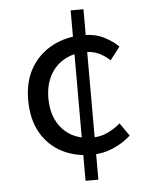

<svg xmlns="http://www.w3.org/2000/svg" viewBox="-51 -695 598 770"><g transform="rotate(-5 248.5 -310.0)"><path d="M296.6 -69.3Q227.9 -69.3 174.8 -97.4Q121.7 -125.6 91.5 -179.4Q61.3 -233.1 61.3 -309.8Q61.3 -387.1 94.2 -440.9Q127.2 -494.6 181.9 -522.5Q236.7 -550.3 302.5 -550.3Q350.7 -550.3 385.5 -533.1Q420.3 -515.9 444.7 -491.8L404.6 -440.1Q383.6 -459.8 359.5 -470.8Q335.3 -481.8 306.2 -481.8Q257 -481.8 220.1 -460.5Q183.2 -439.2 162.9 -400.4Q142.6 -361.7 142.6 -309.8Q142.6 -231.9 186.1 -184.8Q229.7 -137.8 304 -137.8Q338.7 -137.8 367.6 -151.9Q396.4 -166 418.1 -184.9L454.5 -132.5Q421.9 -103.3 381.3 -86.3Q340.7 -69.3 296.6 -69.3ZM262.3 32.6V-653.5H313.9V32.6Z"/></g></svg>

Font: SourceSans3VF
Style: Regular
Weight: 200
Designer: Paul D. Hunt
Foundry: Adobe
Version: Version 3.052;hotconv 1.1.0;makeotfexe 2.6.0